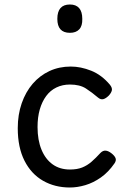

<svg xmlns="http://www.w3.org/2000/svg" viewBox="-20 -815 559 854"><path d="M291 19Q224 19 171.5 -11Q119 -41 89 -100Q59 -159 59 -245Q59 -305 76.5 -355.5Q94 -406 125.5 -442.5Q157 -479 200 -499Q243 -519 295 -519Q339 -519 385.5 -500.5Q432 -482 469 -438Q480 -424 477.5 -413Q475 -402 464 -390Q451 -377 439.5 -374Q428 -371 416 -381Q389 -404 362 -421.5Q335 -439 291 -439Q258 -439 231 -426Q204 -413 185.5 -388Q167 -363 157 -328.5Q147 -294 147 -250Q147 -192 164.5 -149.5Q182 -107 214 -84Q246 -61 291 -61Q323 -61 345.5 -70Q368 -79 387 -95.5Q406 -112 427 -135Q438 -146 450 -145Q462 -144 476 -133Q490 -122 494 -111.5Q498 -101 489 -88Q462 -49 428.5 -25.5Q395 -2 359.5 8.5Q324 19 291 19ZM291 -669Q263 -669 249 -684.5Q235 -700 235 -731Q235 -763 249 -779Q263 -795 291 -795Q318 -795 332 -779Q346 -763 346 -731Q347 -700 332.5 -684.5Q318 -669 291 -669Z"/></svg>

Font: Playwrite ES Deco
Style: Regular
Weight: 400
Designer: Veronika Burian, José Scaglione
Foundry: TypeTogether
Version: Version 1.002